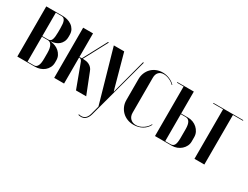

<svg xmlns="http://www.w3.org/2000/svg" viewBox="-63 -985 2123 1641"><g transform="rotate(30 998.0 -164.5)"><path d="M334.2 -383.8Q334.2 -413.5 322.1 -434.4Q310 -455.2 290.9 -468.6Q271.8 -482 248.4 -488.5Q225 -495 202.2 -495H38.8V0H212.2Q237.5 0 261.2 -8Q285 -16 303.2 -31.1Q321.5 -46.2 332.6 -68Q343.8 -89.8 343.8 -116V-137.2Q343.8 -164.2 333 -184.9Q322.2 -205.5 305.9 -219.9Q289.5 -234.2 269.9 -242.2Q250.2 -250.2 232.2 -252.5L221.5 -254V-256L232.2 -256.8Q248 -258.2 266.2 -264.9Q284.5 -271.5 299.4 -284.1Q314.2 -296.8 324.2 -316.9Q334.2 -337 334.2 -366.5ZM246.2 -102Q246.2 -78.2 243.8 -60.5Q241.2 -42.8 235.6 -30.8Q230 -18.8 221.1 -12.4Q212.2 -6 199.5 -6H136.2V-252H194.2Q206.8 -252 216.4 -245.5Q226 -239 232.8 -226.6Q239.5 -214.2 242.9 -196.1Q246.2 -178 246.2 -154.5ZM136.2 -258V-489H192Q205.2 -489 213.9 -483Q222.5 -477 227.6 -465.4Q232.8 -453.8 234.8 -436.2Q236.8 -418.8 236.8 -395V-353.5Q236.8 -305.8 228.1 -281.9Q219.5 -258 194.2 -258Z M617.8 0H718.5L639.2 -201Q632.8 -220.2 621.1 -232.5Q609.5 -244.8 595.5 -251.6Q581.5 -258.5 567.5 -260.8Q553.5 -263 541.8 -263H478.2V-257H503.5Q512.8 -257 521 -249.4Q529.2 -241.8 535.5 -221ZM527 -252.2 656.8 -495H647.8L519.8 -255.5ZM500.2 -495H402.8V0H500.2Z M705.5 -495 853.2 24 830.8 107.5Q826.2 125 818.4 137.8Q810.5 150.5 799.6 157.9Q788.8 165.2 774.6 167.1Q760.5 169 742 164.2L739.8 171.2Q780 181 804.4 164.1Q828.8 147.2 839.5 109L1001.8 -495H993.8L911.2 -183.8L903.8 -153.8H901.8L893.5 -183L807.8 -495Z M1031.8 -350.5V-144.5Q1031.8 -111 1043.8 -83.1Q1055.8 -55.2 1076.8 -34.6Q1097.8 -14 1126.6 -2.5Q1155.5 9 1189.8 9Q1237.2 9 1274.6 -12.6Q1312 -34.2 1330.8 -72.5L1325.8 -74.8Q1318 -59 1305 -45.1Q1292 -31.2 1276.1 -20.9Q1260.2 -10.5 1242.8 -4.9Q1225.2 0.8 1207.8 0.8Q1173.8 0.8 1153 -20.4Q1132.2 -41.5 1132.2 -76.8V-422.2Q1132.2 -456.8 1150.2 -476.1Q1168.2 -495.5 1199.8 -495.5Q1226.2 -495.5 1255.5 -482.5Q1284.8 -469.5 1303 -449.2L1307 -453.2Q1284.8 -476.8 1251.9 -490.2Q1219 -503.8 1183.8 -503.8Q1151 -503.8 1123.1 -492.2Q1095.2 -480.8 1075 -460.1Q1054.8 -439.5 1043.2 -411.2Q1031.8 -383 1031.8 -350.5Z M1495 -278V-495H1332.2V-489H1397.5V0H1564Q1589 0 1612.4 -9Q1635.8 -18 1653.6 -33.9Q1671.5 -49.8 1682 -70.9Q1692.5 -92 1692.5 -116V-159Q1692.5 -184.8 1681.8 -206.4Q1671 -228 1653.2 -244.1Q1635.5 -260.2 1612.1 -269.1Q1588.8 -278 1563.2 -278ZM1595 -94.5Q1595 -45.8 1583.9 -25.9Q1572.8 -6 1548 -6H1495V-272H1543Q1568.5 -272 1581.8 -249.9Q1595 -227.8 1595 -181Z M1983.2 -495H1688.8V-489H1787V0H1884.5V-489H1983.2Z"/></g></svg>

Font: Moniqa Black
Style: Regular
Weight: 900
Designer: Rajesh Rajput
Foundry: Rajesh Rajput
Version: Version 1.000